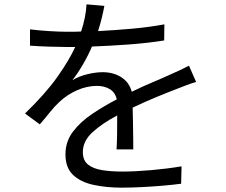

<svg xmlns="http://www.w3.org/2000/svg" viewBox="-20 -818 1040 883"><path d="M460 -791Q456 -769 449 -739.5Q442 -710 431 -675Q508 -679 587 -686Q666 -693 736 -706L735 -632Q661 -620 573 -613.5Q485 -607 403 -604Q386 -564 362.5 -523.5Q339 -483 313 -449Q342 -467 381 -476.5Q420 -486 452 -486Q501 -486 537.5 -463Q574 -440 586 -396Q637 -421 682.5 -440Q728 -459 767 -477Q790 -487 809 -496Q828 -505 849 -516L882 -441Q863 -436 838 -426.5Q813 -417 793 -409Q751 -393 699 -371.5Q647 -350 590 -323Q591 -294 591.5 -258.5Q592 -223 592.5 -189.5Q593 -156 593 -131H516Q518 -160 518.5 -203.5Q519 -247 519 -287Q449 -250 405 -209.5Q361 -169 361 -119Q361 -80 385 -61Q409 -42 450 -35.5Q491 -29 542 -29Q601 -29 675 -35.5Q749 -42 815 -53L813 27Q775 32 728 36Q681 40 632 42.5Q583 45 539 45Q468 45 409 32Q350 19 315.5 -14Q281 -47 281 -108Q281 -167 315.5 -212.5Q350 -258 404.5 -294.5Q459 -331 517 -361Q510 -393 485 -408Q460 -423 426 -423Q379 -423 333.5 -402.5Q288 -382 254 -350Q232 -330 210.5 -303Q189 -276 163 -246L95 -296Q190 -388 244 -464.5Q298 -541 326 -602Q315 -602 304 -602Q293 -602 282 -602Q250 -602 204.5 -603.5Q159 -605 118 -608V-683Q158 -678 205.5 -675Q253 -672 287 -672Q303 -672 320 -672Q337 -672 353 -673Q375 -740 378 -798Z"/></svg>

Font: Chiron Sans HK TT
Style: Regular
Weight: 400
Designer: Ryoko NISHIZUKA 西塚涼子 (kana, bopomofo & ideographs); Paul D. Hunt (Latin, Greek & Cyrillic); Sandoll Communications 산돌커뮤니
Foundry: Adobe
Version: Version 2.022;hotconv 1.0.109;makeotfexe 2.5.65596